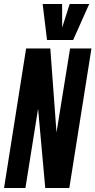

<svg xmlns="http://www.w3.org/2000/svg" viewBox="-36 -943 478 963"><path d="M-15.7 0 95 -700H216.3L247.4 -278.6L315.5 -700H422.7L311.7 0H191L155 -397.8L91.5 0ZM411.4 -922.8 330.8 -742.3H199.9L177.9 -922.8H275.5L275.9 -804.9L313.5 -922.8Z"/></svg>

Font: Georama ExtraCondensed Thin
Style: Italic
Weight: 100
Width: 2
Italic angle: -9°
Designer: Jean-Baptiste Levee
Foundry: Production Type
Version: Version 1.001